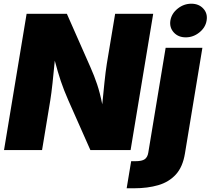

<svg xmlns="http://www.w3.org/2000/svg" viewBox="-20 -801 1124 1025"><path d="M1.5 0 122.1 -727.5H336.9L462.9 -441.9Q482.9 -397 498.3 -351.3Q513.7 -305.7 525.9 -244.1Q531.2 -299.8 537.6 -360.4Q543.9 -420.9 550.3 -460.9L594.7 -727.5H797.9L677.2 0H462.4L344.7 -265.6Q320.3 -321.3 304.4 -368.7Q288.6 -416 272.5 -477.1Q266.6 -414.6 260.5 -358.2Q254.4 -301.8 248.5 -265.6L204.6 0ZM864.3 -545.9H1060.5L967.3 18.6Q955.6 90.3 918.7 130.6Q881.8 170.9 825 187.5Q768.1 204.1 696.3 204.1H656.2L680.2 59.6H702.6Q738.3 59.6 752.9 48.8Q767.6 38.1 771.5 14.6ZM971.7 -601.6Q931.6 -601.6 907.7 -627.9Q883.8 -654.3 889.6 -691.4Q896 -729 928.7 -755.1Q961.4 -781.2 1001.5 -781.2Q1041.5 -781.2 1065.4 -755.1Q1089.4 -729 1083 -691.4Q1077.1 -654.3 1044.4 -627.9Q1011.7 -601.6 971.7 -601.6Z"/></svg>

Font: Inter Black
Style: Italic
Weight: 900
Italic angle: -9.39999°
Designer: Rasmus Andersson
Foundry: rsms
Version: Version 4.000;git-a52131595